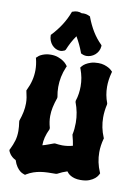

<svg xmlns="http://www.w3.org/2000/svg" viewBox="-107 -1046 796 1143"><g transform="rotate(10 291.5 -474.5)"><path d="M259.8 -647.9 256.8 -642.1Q243.2 -610.4 237.1 -579.8Q231 -549.3 231 -519Q231 -489.7 236.8 -460V-453.1Q225.6 -420.9 219.7 -393.6Q213.9 -366.2 213.9 -339.8Q213.9 -322.8 216.3 -305.7Q218.8 -288.6 224.1 -270V-262.2Q210.4 -232.9 204.3 -209Q198.2 -185.1 198.2 -160.2Q213.9 -164.1 228.5 -169.7Q243.2 -175.3 262.2 -182.1L270 -184.1Q282.2 -182.6 293.2 -181.4Q304.2 -180.2 314.9 -180.2Q347.7 -180.2 377.9 -189Q375.5 -203.1 372.6 -218Q369.6 -232.9 365.2 -248L363.8 -253.9Q367.7 -272 369.4 -289.8Q371.1 -307.6 371.1 -326.2Q371.1 -357.9 365.2 -388.4Q359.4 -418.9 348.1 -448.2V-456.1Q355.5 -478.5 358.6 -500.5Q361.8 -522.5 361.8 -544.9Q361.8 -570.8 357.2 -596.2Q352.5 -621.6 342.8 -647.9L339.8 -653.8L344.2 -660.2Q344.7 -660.6 350.1 -667Q355.5 -673.3 367.2 -680.7Q378.9 -688 397.2 -694.1Q415.5 -700.2 441.9 -700.2Q462.4 -700.2 477.8 -695.3Q493.2 -690.4 503.9 -684.6Q514.6 -678.7 520 -673.6Q525.4 -668.5 525.9 -668L530.8 -663.1L528.8 -655.8Q517.1 -612.3 517.1 -570.8Q517.1 -520 535.2 -473.1V-465.8Q525.9 -425.3 525.9 -387.2Q525.9 -325.7 549.8 -269L551.8 -265.1L550.8 -261.2Q539.1 -218.8 539.1 -178.2Q539.1 -147.9 545.2 -118.7Q551.3 -89.4 564 -60.1L565.9 -56.2L564 -50.8Q563.5 -50.3 558.8 -41.7Q554.2 -33.2 542.2 -22.9Q530.3 -12.7 509.8 -4.4Q489.3 3.9 457 3.9Q437 3.9 422.6 0Q408.2 -3.9 397.9 -9.8Q387.7 -15.6 381.6 -22Q375.5 -28.3 372.1 -33.2Q356.9 -28.3 342.5 -22.2Q328.1 -16.1 313 -7.8L307.1 -6.8Q282.2 -6.8 259.5 -6.1Q236.8 -5.4 215.6 -2.2Q194.3 1 173.6 8.1Q152.8 15.1 131.8 27.8L127.9 30.8L123 29.8Q120.1 28.3 112.5 25.6Q105 22.9 95.5 15.4Q85.9 7.8 75.7 -6.6Q65.4 -21 57.1 -45.9Q43.5 -52.2 34.7 -60.3Q25.9 -68.4 20.8 -75.7Q15.6 -83 13.4 -88.1Q11.2 -93.3 11.2 -94.2L9.8 -99.1L12.2 -103Q27.8 -134.3 35.4 -160.9Q43 -187.5 43 -219.2Q43 -231.9 41.7 -245.6Q40.5 -259.3 38.1 -274.9V-280.8Q48.3 -310.1 53.7 -336.4Q59.1 -362.8 59.1 -389.2Q59.1 -406.2 56.4 -423.8Q53.7 -441.4 48.8 -460.9L47.9 -464.8L49.8 -469.2Q64.9 -500 72.5 -530.8Q80.1 -561.5 80.1 -594.2Q80.1 -626 71.8 -660.2L69.8 -667L75.2 -670.9Q75.7 -671.4 80.6 -676.3Q85.4 -681.2 95.2 -686.3Q105 -691.4 119.9 -695.8Q134.8 -700.2 154.8 -700.2Q180.2 -700.2 199.2 -693.1Q218.3 -686 230.7 -677.5Q243.2 -668.9 249.3 -661.6Q255.4 -654.3 255.9 -653.8ZM441.9 -806.6V-801.3Q440.4 -784.2 433.1 -771Q425.8 -757.8 414.8 -748.5Q403.8 -739.3 390.6 -734.4Q377.4 -729.5 364.7 -729.5Q348.1 -729.5 334 -737.3L329.6 -739.3L328.6 -743.7Q319.8 -767.6 309.1 -790Q298.3 -812.5 285.6 -834.5Q270.5 -813.5 258.5 -791Q246.6 -768.6 236.8 -744.6L231.9 -739.3Q225.6 -736.3 219 -734.4Q212.4 -732.4 205.6 -732.4Q190.9 -732.4 177.7 -739Q164.6 -745.6 154.8 -756.6Q145 -767.6 139.4 -782.2Q133.8 -796.9 133.8 -812.5V-816.4L136.7 -819.3Q202.1 -888.7 231.9 -968.3L233.9 -973.6L237.8 -974.6Q244.6 -977.5 251.7 -979Q258.8 -980.5 265.6 -980.5Q279.8 -980.5 293.9 -974.6Q296.9 -975.6 299.3 -975.6Q301.8 -975.6 304.7 -975.6Q322.8 -975.6 340.8 -966.3L344.7 -964.4L345.7 -960.4Q362.8 -915 385.5 -877.9Q408.2 -840.8 439 -810.5Z"/></g></svg>

Font: Hanalei Fill
Style: Regular
Weight: 400
Version: Version 1.000